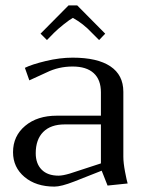

<svg xmlns="http://www.w3.org/2000/svg" viewBox="-20 -691 544 719"><path d="M269 -670.9 374 -564.9 351.1 -541 324.2 -567.9Q292 -602.5 252.9 -624Q241.7 -618.2 219.2 -600.3Q196.8 -582.5 182.1 -567.9L155.8 -541L131.8 -564.9L236.8 -670.9ZM252 -475.1Q344.7 -475.1 393.3 -442.6Q441.9 -410.2 441.9 -347.2V-104Q441.9 -81.5 448.2 -48.1Q454.6 -14.6 458 -3.9L382.8 3.9L360.8 -51.8L257.8 -11.2Q209 7.8 184.1 7.8Q114.7 7.8 71.8 -28.3Q28.8 -64.5 28.8 -121.1Q28.8 -181.6 74.2 -219.7Q119.6 -257.8 192.9 -257.8H357.9V-345.2Q357.9 -392.6 330.8 -417.2Q303.7 -441.9 252 -441.9Q199.7 -441.9 154.8 -419.9L89.8 -390.1L73.2 -437Q98.6 -449.7 151.1 -462.4Q203.6 -475.1 252 -475.1ZM357.9 -225.1H222.2Q169.9 -225.1 141.8 -196.8Q113.8 -168.5 113.8 -117.2Q113.8 -78.1 136 -55.7Q158.2 -33.2 199.2 -33.2Q214.8 -33.2 241.2 -41L357.9 -79.1Z"/></svg>

Font: Resagokr
Style: Regular
Weight: 500
Designer: gluk
Foundry: gluk
Version: Version 0.95